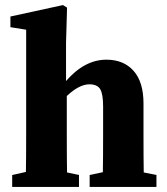

<svg xmlns="http://www.w3.org/2000/svg" viewBox="-20 -736 657 756"><path d="M546 -57 596 -47V0H333V-47L385 -58Q386 -107 386 -210V-317Q386 -366 374.5 -385Q363 -404 332 -404Q292 -404 243 -358V-210Q243 -106 244 -57L291 -47V0H28V-47L82 -59Q83 -107 83 -210V-619L21 -629V-671L228 -716L244 -706L240 -566V-417Q313 -501 399 -501Q467 -501 506 -457Q545 -413 545 -329V-210Q545 -106 546 -57Z"/></svg>

Font: TypoPRO Source Serif Pro
Style: Bold
Weight: 700
Designer: Frank Grießhammer
Foundry: Adobe Systems Incorporated
Version: Version 1.017;PS 1.0;hotconv 1.0.79;makeotf.lib2.5.61930